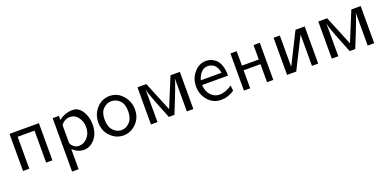

<svg xmlns="http://www.w3.org/2000/svg" viewBox="-6 -1214 4382 2162"><g transform="rotate(-20 2185.0 -133.0)"><path d="M81 0V-445H433V0H358V-383H156V0Z M598 195V-445H673V-396Q746 -455 839 -455Q908 -455 952.5 -386Q997 -317 997 -224Q997 -121 941.5 -55Q886 11 811 11Q737 11 676 -46V195ZM676 -126Q676 -104 704.5 -77Q733 -50 773 -50Q829 -50 873.5 -98Q918 -146 918 -222Q918 -290 880 -340.5Q842 -391 782 -391Q771 -391 761 -389.5Q751 -388 742.5 -384.5Q734 -381 726.5 -377.5Q719 -374 712.5 -369.5Q706 -365 701 -361Q696 -357 691.5 -352Q687 -347 684.5 -344Q682 -341 679 -338L676 -334Z M1064 -221Q1064 -322 1128.5 -391.5Q1193 -461 1283 -461Q1377 -461 1440 -388.5Q1503 -316 1503 -220Q1503 -121 1437 -55Q1371 11 1283 11Q1195 11 1129.5 -55.5Q1064 -122 1064 -221ZM1142 -231Q1142 -143 1184.5 -98Q1227 -53 1283 -53Q1339 -53 1381.5 -98.5Q1424 -144 1424 -231Q1424 -315 1381.5 -357Q1339 -399 1283 -399Q1228 -399 1185 -357Q1142 -315 1142 -231Z M1614 0V-445H1720L1865 -92L2010 -445H2122V0H2044V-394Q2038 -351 1899 -11H1832Q1721 -286 1704 -342Q1696 -370 1692 -394V0Z M2237 -226Q2237 -325 2297.5 -393Q2358 -461 2439 -461Q2469 -461 2496 -451.5Q2523 -442 2550.5 -420Q2578 -398 2596 -354Q2614 -310 2617 -249V-220H2307Q2310 -145 2353 -98Q2396 -51 2455 -51Q2531 -51 2607 -106L2613 -40Q2537 11 2455 11Q2360 11 2298.5 -59.5Q2237 -130 2237 -226ZM2312 -275H2560Q2554 -314 2538.5 -341Q2523 -368 2503.5 -379.5Q2484 -391 2468.5 -395Q2453 -399 2439 -399Q2388 -399 2355 -360Q2322 -321 2312 -275Z M2728 0V-445H2803V-272H3005V-445H3080V0H3005V-216H2803V0Z M3245 0V-445H3320V-70L3508 -445H3618V0H3543V-375L3355 0Z M3781 0V-445H3887L4032 -92L4177 -445H4289V0H4211V-394Q4205 -351 4066 -11H3999Q3888 -286 3871 -342Q3863 -370 3859 -394V0Z"/></g></svg>

Font: CMU Sans Serif
Style: Medium
Weight: 500
Version: Version 0.7.0